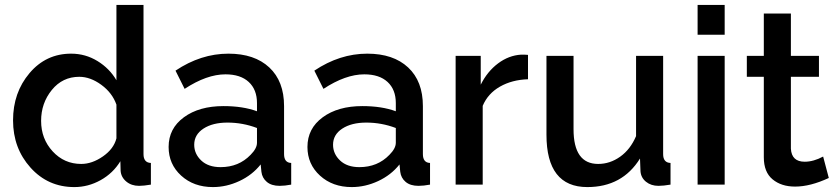

<svg xmlns="http://www.w3.org/2000/svg" viewBox="-20 -750 3397 780"><path d="M269 -532Q327 -532 376 -502Q425 -472 453 -424V-730H563V-124Q563 -89 593 -88V0Q564 5 545 5Q514 5 493 -12.5Q472 -30 470 -56L469 -95Q439 -46 388.5 -18Q338 10 282 10Q175 10 104 -69Q33 -148 33 -261Q33 -374 100 -453Q167 -532 269 -532ZM453 -188V-325Q436 -373 391.5 -405.5Q347 -438 302 -438Q234 -438 190.5 -384.5Q147 -331 147 -259Q147 -186 194 -135Q241 -84 310 -84Q354 -84 398 -114.5Q442 -145 453 -188Z M665 -153Q665 -228 727 -273.5Q789 -319 888 -319Q967 -319 1024 -298V-331Q1024 -386 990.5 -417Q957 -448 896 -448Q820 -448 730 -389L693 -463Q796 -532 908 -532Q1014 -532 1074 -476Q1134 -420 1134 -319V-124Q1134 -89 1163 -88V0Q1137 5 1116 5Q1083 5 1064 -11Q1045 -27 1042 -52L1039 -82Q1005 -39 952.5 -14.5Q900 10 845 10Q767 10 716 -36.5Q665 -83 665 -153ZM998 -121Q1024 -147 1024 -170V-230Q966 -252 904 -252Q844 -252 806.5 -227.5Q769 -203 769 -162Q769 -125 797.5 -98Q826 -71 876 -71Q950 -71 998 -121Z M1229 -153Q1229 -228 1291 -273.5Q1353 -319 1452 -319Q1531 -319 1588 -298V-331Q1588 -386 1554.5 -417Q1521 -448 1460 -448Q1384 -448 1294 -389L1257 -463Q1360 -532 1472 -532Q1578 -532 1638 -476Q1698 -420 1698 -319V-124Q1698 -89 1727 -88V0Q1701 5 1680 5Q1647 5 1628 -11Q1609 -27 1606 -52L1603 -82Q1569 -39 1516.5 -14.5Q1464 10 1409 10Q1331 10 1280 -36.5Q1229 -83 1229 -153ZM1562 -121Q1588 -147 1588 -170V-230Q1530 -252 1468 -252Q1408 -252 1370.5 -227.5Q1333 -203 1333 -162Q1333 -125 1361.5 -98Q1390 -71 1440 -71Q1514 -71 1562 -121Z M2125 -428Q2060 -426 2011 -398Q1962 -370 1941 -320V0H1831V-523H1933V-406Q1960 -460 2003.5 -492.5Q2047 -525 2097 -528Q2118 -528 2125 -527Z M2200 -203V-523H2310V-225Q2310 -84 2410 -84Q2458 -84 2499.5 -113.5Q2541 -143 2564 -197V-523H2674V-124Q2674 -89 2704 -88V0Q2675 5 2655 5Q2625 5 2604.5 -11.5Q2584 -28 2582 -54L2580 -106Q2508 10 2366 10Q2200 10 2200 -203Z M2814 -609V-730H2924V-609ZM2814 0V-523H2924V0Z M3347 -27Q3272 8 3210 8Q3154 8 3118.5 -21.5Q3083 -51 3083 -111V-438H3014V-523H3083V-695H3193V-523H3307V-438H3193V-146Q3196 -93 3249 -93Q3285 -93 3324 -114Z"/></svg>

Font: Raleway-v4020 SemiBold
Style: Regular
Weight: 600
Designer: Matt McInerney, Pablo Impallari, Rodrigo Fuenzalida
Foundry: Matt McInerney, Pablo Impallari, Rodrigo Fuenzalida
Version: Version 4.020;PS 004.020;hotconv 1.0.88;makeotf.lib2.5.64775